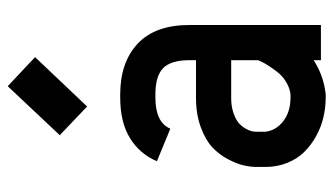

<svg xmlns="http://www.w3.org/2000/svg" viewBox="-201 -638 852 490"><g transform="rotate(-90 225.0 -393.0)"><path d="M198.2 -596.7 125 -666.5 250 -799.3 324.2 -729.5ZM229.5 -77.6Q245.6 -79.6 260.5 -88.6Q275.4 -97.7 284.9 -109.6Q294.4 -121.6 302 -133.3Q309.6 -145 313 -152.8L316.4 -160.6V-229H220.7Q198.2 -229 181.4 -223.1Q164.6 -217.3 155.8 -209.5Q147 -201.7 141.6 -191.9Q136.2 -182.1 135 -175.8Q133.8 -169.4 133.8 -164.6V-142.1Q136.7 -114.7 160.6 -96.2Q184.6 -77.6 220.7 -77.6ZM43.9 -164.6Q43.9 -179.2 47.9 -196.8Q51.8 -214.4 63.5 -236.8Q75.2 -259.3 93.8 -276.9Q112.3 -294.4 145.3 -306.6Q178.2 -318.8 220.7 -318.8H316.4V-335.4Q316.4 -382.3 296.4 -402.3Q276.4 -422.4 229.5 -422.4H220.7Q157.7 -422.4 141.6 -384.3L58.6 -418.5Q76.7 -461.9 117.2 -487.1Q157.7 -512.2 220.7 -512.2H229.5Q310.5 -512.2 358.4 -467.8Q406.2 -423.3 406.2 -335.4V0H316.4V-18.6Q277.8 6.8 229.5 12.2H220.7Q195.3 12.2 170.4 6.3Q145.5 0.5 122.6 -12.2Q99.6 -24.9 82 -42.7Q64.5 -60.5 54.2 -86.2Q43.9 -111.8 43.9 -142.1Z"/></g></svg>

Font: Anka/Coder Narrow
Style: Bold
Weight: 700
Width: 3
Monospace: yes
Version: Version 001.100